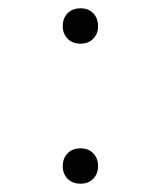

<svg xmlns="http://www.w3.org/2000/svg" viewBox="-20 -424 379 462"><path d="M174 -319Q154 -319 142.5 -331Q131 -343 131 -361Q131 -380 142.5 -392Q154 -404 174 -404Q193 -404 204.5 -392Q216 -380 216 -361Q216 -343 204.5 -331Q193 -319 174 -319ZM174 18Q154 18 142.5 6Q131 -6 131 -24Q131 -43 142.5 -55Q154 -67 174 -67Q193 -67 204.5 -55Q216 -43 216 -24Q216 -6 204.5 6Q193 18 174 18Z"/></svg>

Font: LinhAnh
Style: Regular
Weight: 400
Designer: Jeremy Tribby
Foundry: Tribby Type
Version: Version 1.408